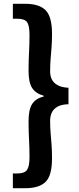

<svg xmlns="http://www.w3.org/2000/svg" viewBox="-20 -823 418 1015"><path d="M48 172V94H71Q110 94 123 75Q136 56 136 8Q136 -40 133.5 -85Q131 -130 131 -182Q131 -245 150.5 -274Q170 -303 211 -313V-317Q170 -328 150.5 -357Q131 -386 131 -448Q131 -502 133.5 -546.5Q136 -591 136 -638Q136 -688 123 -706Q110 -724 71 -724H48V-803H113Q187 -803 221 -769Q255 -735 255 -644Q255 -604 252.5 -572.5Q250 -541 247.5 -511Q245 -481 245 -444Q245 -423 253.5 -404.5Q262 -386 283 -373.5Q304 -361 342 -359V-272Q304 -271 283 -258.5Q262 -246 253.5 -227Q245 -208 245 -186Q245 -150 247.5 -120Q250 -90 252.5 -58.5Q255 -27 255 14Q255 105 221 138.5Q187 172 113 172Z"/></svg>

Font: Noto Sans KR
Style: Bold
Weight: 700
Designer: Ryoko NISHIZUKA  (kana, bopomofo & ideographs); Paul D. Hunt (Latin, Greek & Cyrillic); Sandoll Communications , Soo-you
Foundry: Adobe
Version: Version 2.004-H2;hotconv 1.0.118;makeotfexe 2.5.65603